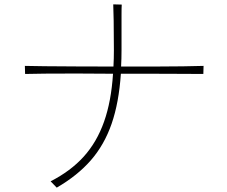

<svg xmlns="http://www.w3.org/2000/svg" viewBox="-20 -816 1040 880"><path d="M913 -514 912 -477Q877 -477 817.5 -477.5Q758 -478 685 -478Q612 -478 534 -478Q525 -345 491.5 -248.5Q458 -152 396.5 -81.5Q335 -11 240 44L212 15Q304 -32 364 -98.5Q424 -165 457 -258.5Q490 -352 498 -478Q411 -479 329.5 -479Q248 -479 186 -478.5Q124 -478 95 -477L94 -514Q124 -513 186.5 -512.5Q249 -512 331 -511.5Q413 -511 500 -511Q501 -529 501.5 -548Q502 -567 502 -586Q502 -666 501 -720.5Q500 -775 499 -796L538 -795Q537 -782 537 -748.5Q537 -715 537 -667Q537 -648 537 -628Q537 -608 537 -586Q537 -567 536.5 -548Q536 -529 535 -511Q613 -511 686 -511Q759 -511 818.5 -512Q878 -513 913 -514Z"/></svg>

Font: Zen Kaku Gothic Antique Light
Style: Regular
Weight: 300
Designer: Yoshimichi Ohira
Foundry: Positype
Version: Version 1.001